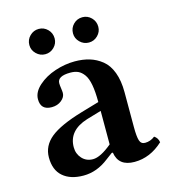

<svg xmlns="http://www.w3.org/2000/svg" viewBox="-96 -682 681 770"><g transform="rotate(-15 245.0 -297.5)"><path d="M290 -84V-223.1L229 -205.1Q147.9 -179.7 147.9 -109.9Q147.9 -82.5 165.5 -63.2Q183.1 -43.9 210.9 -43.9Q241.7 -43.9 290 -84ZM293.9 -48.8H289.1L262.2 -28.8Q212.9 9.8 157.2 9.8Q103 9.8 72 -17.1Q41 -43.9 41 -96.2Q41 -144.5 81.5 -177.5Q122.1 -210.4 214.8 -237.8L290 -259.8Q290 -302.7 284.7 -331.5Q279.3 -360.4 268.3 -375.5Q257.3 -390.6 244.1 -396.7Q231 -402.8 211.9 -402.8Q158.2 -402.8 158.2 -373Q158.2 -364.7 160.2 -351.6Q162.1 -338.4 162.1 -332Q162.1 -314.9 145.5 -301.5Q128.9 -288.1 105 -288.1Q59.1 -288.1 59.1 -333Q59.1 -362.8 88.1 -388.7Q117.2 -414.6 158.4 -428.2Q199.7 -441.9 240.2 -441.9Q273.9 -441.9 301.5 -433.6Q329.1 -425.3 352.5 -406.5Q376 -387.7 388.9 -353.3Q401.9 -318.8 401.9 -271V-126Q401.9 -86.4 407.2 -69.8Q412.6 -53.2 429.2 -53.2Q451.7 -53.2 470.2 -67.9Q484.9 -58.6 487.8 -40Q434.1 9.8 369.1 9.8Q302.7 9.8 293.9 -48.8ZM82 -551.8Q82 -574.2 97.7 -589.6Q113.3 -605 134.8 -605Q156.2 -605 171.6 -589.6Q187 -574.2 187 -551.8Q187 -530.8 171.6 -515.4Q156.2 -500 134.8 -500Q113.3 -500 97.7 -515.4Q82 -530.8 82 -551.8ZM263.2 -551.8Q263.2 -574.2 278.6 -589.6Q293.9 -605 315.9 -605Q337.4 -605 352.8 -589.6Q368.2 -574.2 368.2 -551.8Q368.2 -530.8 352.8 -515.4Q337.4 -500 315.9 -500Q294.4 -500 278.8 -515.4Q263.2 -530.8 263.2 -551.8Z"/></g></svg>

Font: Common Serif SemiBold
Style: Regular
Weight: 600
Designer: Philipp H. Poll, Khaled Hosny
Foundry: Stefan Peev, Context Ltd.
Version: Version 1.026